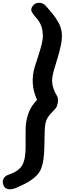

<svg xmlns="http://www.w3.org/2000/svg" viewBox="-25 -1199 537 1403"><path d="M92.5 174Q77 181 58.5 183.5Q40 186 24 179.5Q8 173 0 153.5Q-9.5 130 0 108.8Q9.5 87.5 35 78.5Q56.5 71 78.5 60.5Q100.5 50 119 32Q137.5 14 148 -15.5Q156 -37.5 159 -66.8Q162 -96 162.2 -129.2Q162.5 -162.5 162 -196Q161.5 -229.5 162.5 -259.8Q163.5 -290 167.5 -313.5Q175 -355 191.5 -392Q208 -429 245.5 -469Q224 -519.5 217.8 -560.8Q211.5 -602 216 -648.5Q218.5 -676.5 230.2 -714.5Q242 -752.5 255.8 -794Q269.5 -835.5 279.2 -874.5Q289 -913.5 288 -942.5Q287 -974.5 280 -998.2Q273 -1022 261 -1040.8Q249 -1059.5 232.5 -1077Q215.5 -1096 206.2 -1115Q197 -1134 216 -1158Q232.5 -1178.5 261 -1178.8Q289.5 -1179 312.5 -1153Q332 -1131.5 358 -1100Q384 -1068.5 404.5 -1030.2Q425 -992 427 -949Q429 -912.5 420 -869.2Q411 -826 397.8 -782Q384.5 -738 372.8 -699Q361 -660 357 -631.5Q353.5 -606.5 358.2 -580.5Q363 -554.5 376.5 -525.5Q386.5 -508 394 -493Q401.5 -478 397 -447Q393.5 -424 384 -410.8Q374.5 -397.5 357.5 -381.5Q337 -361.5 324 -340.5Q311 -319.5 306.5 -293.5Q302.5 -271 301.5 -240.5Q300.5 -210 300.2 -175.2Q300 -140.5 298.5 -104.5Q297 -68.5 292.5 -35Q288 -1.5 278 26.5Q267 58.5 243.2 82.8Q219.5 107 191 124.5Q162.5 142 136 154.2Q109.5 166.5 92.5 174Z"/></svg>

Font: Edu AU VIC WA NT Pre
Style: Bold
Weight: 700
Designer: Tina and Corey Anderson, Eben Sorkin, Mirko Velimirovic
Foundry: Google for Education
Version: Version 1.001